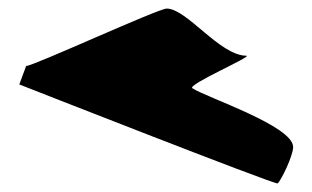

<svg xmlns="http://www.w3.org/2000/svg" viewBox="-20 -566 729 448"><path d="M25 -369C25 -369 623 -134 628 -138C637 -147 664 -203 664 -223C664 -272 463 -338 429 -360C415 -368 571 -435 555 -436C493 -436 416 -546 369 -546C349 -546 58 -412 41 -412Z"/></svg>

Font: Recovery
Style: Regular
Weight: 400
Version: Version 0.27